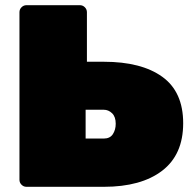

<svg xmlns="http://www.w3.org/2000/svg" viewBox="-20 -720 745 740"><path d="M686 -245Q686 -366 605.5 -424Q525 -482 380 -482H315V-673Q315 -684 307 -692Q299 -700 288 -700H82Q71 -700 63 -692Q55 -684 55 -673V-27Q55 -16 63 -8Q71 0 82 0H380Q524 0 605 -62Q686 -124 686 -245ZM380 -297Q398 -297 412 -283.5Q426 -270 426 -243Q426 -220 415 -203Q404 -186 380 -186H310V-297Z"/></svg>

Font: Rubik
Style: Regular
Weight: 900
Designer: Hubert & Fischer
Foundry: Hubert & Fischer
Version: Version 1.100